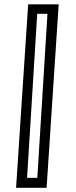

<svg xmlns="http://www.w3.org/2000/svg" viewBox="-20 -770 352 890"><path d="M196 100.5H54.5L110.5 -750H252ZM153 54.5 200 -706H152.5L105.5 54.5Z"/></svg>

Font: Tourney Expanded Medium
Style: Italic
Weight: 500
Width: 7
Italic angle: -12°
Designer: Tyler Finck
Foundry: Etcetera Type Co
Version: Version 1.010; ttfautohint (v1.8.3)